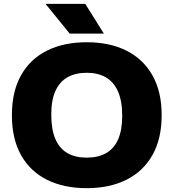

<svg xmlns="http://www.w3.org/2000/svg" viewBox="-20 -970 904 1000"><path d="M432 10Q312.5 10 225 -33.5Q137.5 -77 89.8 -161.8Q42 -246.5 42 -370Q42 -493.5 89.8 -578.2Q137.5 -663 225 -706.5Q312.5 -750 432 -750Q551.5 -750 639 -706Q726.5 -662 774.2 -577.2Q822 -492.5 822 -370Q822 -247.5 774.2 -162.8Q726.5 -78 638.8 -34Q551 10 432 10ZM432 -149Q491 -149 532.2 -172.2Q573.5 -195.5 595 -243.8Q616.5 -292 616.5 -366.5Q616.5 -444 594.5 -493.8Q572.5 -543.5 531.2 -567.2Q490 -591 432 -591Q374 -591 332.5 -568Q291 -545 269 -497Q247 -449 247 -373.5Q247 -295 268.8 -245.2Q290.5 -195.5 331.8 -172.2Q373 -149 432 -149ZM343 -795 217 -950H424L521 -795Z"/></svg>

Font: Encode Sans SC SemiExpanded ExtraBold
Style: Regular
Weight: 800
Width: 6
Designer: Multiple Designers
Foundry: Impallari Type
Version: Version 3.002